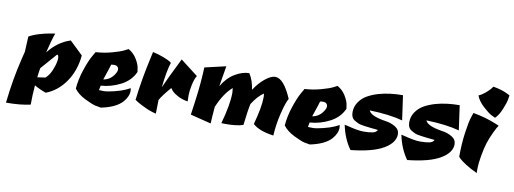

<svg xmlns="http://www.w3.org/2000/svg" viewBox="-57 -883 3517 1314"><g transform="rotate(10 1701.5 -226.5)"><path d="M268 -407Q249 -355 229 -269Q292 -351 381 -379L473 -291Q463 -184 409 -106Q355 -28 274 3Q233 -11 193 -34Q187 30 187 101Q117 117 18 117Q35 -44 72 -196L85 -249L90 -355Q119 -372 163.5 -385Q208 -398 238 -402ZM302 -176Q310 -198 313.5 -215Q317 -232 317 -240Q317 -267 306 -268L208 -156Q202 -124 199 -91L254 -99Q283 -122 302 -176Z M630 -78Q641 -77 664 -77Q687 -77 734 -88.5Q781 -100 812 -114L842 -129Q844 -119 844 -110Q844 -71 810 -32Q766 17 663 38Q648 36 624.5 31Q601 26 549.5 0.5Q498 -25 472 -61Q477 -125 499.5 -192.5Q522 -260 542 -295L562 -330Q618 -333 673 -348Q728 -363 754 -376L781 -390Q818 -369 839.5 -333Q861 -297 864 -272L868 -246Q840 -183 774 -149Q708 -115 636 -110Q633 -97 630 -78ZM721 -205Q734 -225 734 -238Q734 -251 725.5 -258.5Q717 -266 705 -266Q693 -266 682 -264Q675 -239 646 -155Q693 -162 721 -205Z M1273 -289Q1258 -266 1249 -222Q1240 -178 1240 -151Q1240 -124 1241 -107Q1201 -113 1169.5 -130.5Q1138 -148 1126 -163L1115 -178Q1059 -113 1043 -82Q1041 -22 1041 13Q1005 5 967 -12.5Q929 -30 908 -43L888 -56Q905 -201 938 -348L949 -399Q990 -390 1023.5 -377Q1057 -364 1070 -356L1082 -347Q1062 -287 1050 -172Q1074 -228 1151 -383Z M1494 -1Q1532 -137 1532 -218Q1532 -225 1531 -230L1529 -251Q1471 -201 1430 -102Q1424 -30 1422 14L1278 -22Q1306 -208 1311 -316L1313 -356L1460 -390L1436 -247Q1473 -310 1525 -340.5Q1577 -371 1623 -371Q1651 -329 1661 -262Q1694 -313 1734 -345Q1774 -377 1803 -377Q1862 -377 1919 -244Q1901 -213 1882 -134.5Q1863 -56 1859 21Q1757 7 1714 -34Q1748 -158 1748 -224Q1748 -229 1748 -233L1746 -251Q1706 -225 1667 -164Q1657 -119 1645 -15Q1601 0 1522 0Q1508 0 1494 -1Z M2082 -78Q2093 -77 2116 -77Q2139 -77 2186 -88.5Q2233 -100 2264 -114L2294 -129Q2296 -119 2296 -110Q2296 -71 2262 -32Q2218 17 2115 38Q2100 36 2076.5 31Q2053 26 2001.5 0.5Q1950 -25 1924 -61Q1929 -125 1951.5 -192.5Q1974 -260 1994 -295L2014 -330Q2070 -333 2125 -348Q2180 -363 2206 -376L2233 -390Q2270 -369 2291.5 -333Q2313 -297 2316 -272L2320 -246Q2292 -183 2226 -149Q2160 -115 2088 -110Q2085 -97 2082 -78ZM2173 -205Q2186 -225 2186 -238Q2186 -251 2177.5 -258.5Q2169 -266 2157 -266Q2145 -266 2134 -264Q2127 -239 2098 -155Q2145 -162 2173 -205Z M2697 -135Q2697 -77 2623 -33Q2549 11 2396 27Q2346 -43 2327 -137Q2327 -137 2349 -132Q2422 -113 2461.5 -113Q2501 -113 2525.5 -118.5Q2550 -124 2557 -141Q2439 -152 2420.5 -160.5Q2402 -169 2388 -178Q2365 -193 2365 -231Q2365 -269 2386.5 -301Q2408 -333 2441.5 -352Q2475 -371 2519 -384Q2595 -405 2685 -405L2709 -234Q2618 -259 2479 -263Q2493 -226 2597 -210Q2635 -205 2666 -186.5Q2697 -168 2697 -135Z M3091 -135Q3091 -77 3017 -33Q2943 11 2790 27Q2740 -43 2721 -137Q2721 -137 2743 -132Q2816 -113 2855.5 -113Q2895 -113 2919.5 -118.5Q2944 -124 2951 -141Q2833 -152 2814.5 -160.5Q2796 -169 2782 -178Q2759 -193 2759 -231Q2759 -269 2780.5 -301Q2802 -333 2835.5 -352Q2869 -371 2913 -384Q2989 -405 3079 -405L3103 -234Q3012 -259 2873 -263Q2887 -226 2991 -210Q3029 -205 3060 -186.5Q3091 -168 3091 -135Z M3274 32Q3228 11 3194 -11Q3160 -33 3148 -45L3137 -57Q3137 -148 3148 -226Q3159 -304 3170 -336L3181 -369Q3271 -353 3342 -323L3366 -313Q3357 -302 3337 -260Q3317 -218 3305 -180.5Q3293 -143 3283.5 -87.5Q3274 -32 3274 -2.5Q3274 27 3274 32ZM3332 -362Q3320 -367 3301.5 -377Q3283 -387 3245.5 -421Q3208 -455 3194 -493Q3219 -504 3241.5 -523.5Q3264 -543 3274 -556L3284 -570Q3345 -560 3388 -538L3403 -530Q3401 -517 3397.5 -497Q3394 -477 3375.5 -431.5Q3357 -386 3332 -362Z"/></g></svg>

Font: Ceviche One
Style: Regular
Weight: 400
Version: Version 1.002